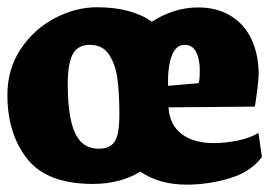

<svg xmlns="http://www.w3.org/2000/svg" viewBox="-20 -484 738 519"><path d="M359.4 -20Q410.6 15.1 484.4 15.1Q543 15.1 600.3 -2Q657.7 -19 688 -59.6L678.7 -124.5Q654.3 -110.4 621.6 -103.8Q588.9 -97.2 557.6 -97.2Q503.4 -97.2 470.9 -121.8Q438.5 -146.5 435.5 -193.8L668.9 -195.8Q671.4 -208.5 675.3 -240.5Q679.2 -272.5 679.2 -283.2Q679.2 -335.4 660.4 -376.5Q641.6 -417.5 604.5 -440.7Q567.4 -463.9 515.1 -463.9Q482.9 -463.9 450.9 -453.9Q418.9 -443.8 390.6 -425.3Q335.4 -464.4 241.7 -464.4Q185.1 -464.4 128.9 -435.3Q72.8 -406.2 36.4 -352.1Q0 -297.9 0 -227.1Q0 -122.6 53.5 -54.7Q106.9 13.2 231.4 13.2Q304.2 13.2 359.4 -20ZM302.7 -174.3Q302.7 -138.7 297.4 -118.9Q292 -99.1 279.8 -90.6Q267.6 -82 246.6 -82Q202.1 -82 182.6 -125Q163.1 -168 163.1 -257.8Q163.1 -311 176.3 -336.9Q189.5 -362.8 223.1 -362.8Q257.3 -362.8 274.9 -336.2Q292.5 -309.6 297.6 -269.5Q302.7 -229.5 302.7 -174.3ZM520 -295.4Q520 -268.1 517.1 -259.3L434.1 -252Q433.1 -302.7 444.1 -332.8Q455.1 -362.8 479.5 -362.8Q500.5 -362.8 510.3 -343Q520 -323.2 520 -295.4Z"/></svg>

Font: Neuton ExtraBold
Style: Regular
Weight: 800
Designer: Brian M Zick
Foundry: Brian M Zick
Version: Version 1.560